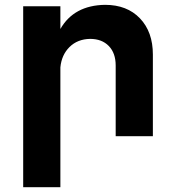

<svg xmlns="http://www.w3.org/2000/svg" viewBox="-20 -564 717 795"><path d="M613 -338V0H459V-293Q459 -344 430.5 -373.5Q402 -403 353 -403Q301 -402 268 -369.5Q235 -337 230 -285V211H76V-538H230V-444Q286 -542 415 -544Q506 -544 559.5 -488Q613 -432 613 -338Z"/></svg>

Font: Montserrat arm2 SemiBold
Style: Regular
Weight: 600
Designer: Julieta Ulanovsky
Foundry: Julieta Ulanovsky
Version: Version 6.000